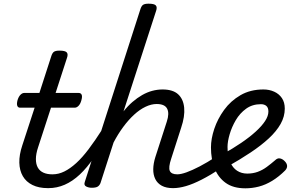

<svg xmlns="http://www.w3.org/2000/svg" viewBox="-20 -1005 1630 1043"><path d="M240 17Q191 17 156.5 0Q122 -17 104 -48Q86 -79 85 -121.5Q84 -164 101 -215L168 -420H89Q78 -420 74 -430Q70 -440 75 -460Q81 -480 91 -490Q101 -500 111 -500H194L258 -698Q264 -718 273.5 -724Q283 -730 303 -730Q334 -730 342.5 -720.5Q351 -711 344 -691L282 -500H408Q419 -500 423.5 -490.5Q428 -481 422 -460Q417 -441 407 -430.5Q397 -420 386 -420H257L187 -205Q175 -169 175 -141Q175 -113 185.5 -94.5Q196 -76 216 -67Q236 -58 264 -58Q278 -58 283.5 -46.5Q289 -35 287 -20.5Q285 -6 273 5.5Q261 17 240 17Z M243 17Q229 17 222.5 5.5Q216 -6 218.5 -20.5Q221 -35 233 -46.5Q245 -58 266 -58Q298 -58 329.5 -73.5Q361 -89 394 -119Q427 -149 462 -195.5Q497 -242 536 -303Q545 -317 555 -316Q565 -315 570 -305.5Q575 -296 569 -284Q530 -207 491.5 -150.5Q453 -94 413.5 -57Q374 -20 331.5 -1.5Q289 17 243 17Z M920 17Q883 17 859 4Q835 -9 823.5 -32.5Q812 -56 812.5 -86.5Q813 -117 824 -152L886 -344Q901 -389 888 -414.5Q875 -440 831 -440Q802 -440 770.5 -425Q739 -410 708.5 -382Q678 -354 649.5 -315.5Q621 -277 597 -231L526 -11Q521 2 511 8.5Q501 15 478 15Q462 15 448 8Q434 1 441 -18L742 -953Q748 -973 757.5 -979Q767 -985 787 -985Q818 -985 826.5 -975.5Q835 -966 828 -946L651 -400Q674 -429 699.5 -451Q725 -473 752 -488.5Q779 -504 807 -511.5Q835 -519 863 -519Q919 -519 947.5 -493Q976 -467 980.5 -420Q985 -373 964 -311L910 -143Q894 -95 902.5 -76.5Q911 -58 943 -58Q957 -58 963.5 -46.5Q970 -35 967.5 -20.5Q965 -6 953 5.5Q941 17 920 17Z M920 17Q906 17 899.5 5.5Q893 -6 895.5 -20.5Q898 -35 910 -46.5Q922 -58 943 -58Q963 -58 993.5 -69Q1024 -80 1064.5 -101Q1105 -122 1154 -154Q1167 -162 1177 -157Q1187 -152 1193 -140Q1199 -128 1196.5 -114Q1194 -100 1182 -92Q1122 -53 1075 -29Q1028 -5 990 6Q952 17 920 17Z M1313 18Q1247 18 1206 -11.5Q1165 -41 1145.5 -91Q1126 -141 1126 -204Q1126 -251 1144 -305Q1162 -359 1197.5 -408Q1233 -457 1286.5 -488Q1340 -519 1411 -519Q1443 -519 1469.5 -507Q1496 -495 1511.5 -472Q1527 -449 1527 -415Q1527 -372 1504.5 -332Q1482 -292 1440.5 -253.5Q1399 -215 1342 -177Q1285 -139 1216 -100L1189 -167Q1245 -198 1290.5 -229Q1336 -260 1369 -290Q1402 -320 1420 -347.5Q1438 -375 1438 -399Q1438 -420 1427 -429.5Q1416 -439 1397 -439Q1351 -439 1317 -414.5Q1283 -390 1261 -352.5Q1239 -315 1227.5 -275.5Q1216 -236 1216 -207Q1216 -158 1230 -125.5Q1244 -93 1268 -77.5Q1292 -62 1323 -62Q1354 -62 1380 -71.5Q1406 -81 1429 -98Q1452 -115 1474 -134Q1487 -147 1500.5 -144.5Q1514 -142 1525 -131Q1538 -119 1539.5 -105.5Q1541 -92 1529 -79Q1495 -45 1459 -23Q1423 -1 1386.5 8.5Q1350 18 1313 18Z"/></svg>

Font: Playwrite NO
Style: Regular
Weight: 400
Designer: Veronika Burian, José Scaglione
Foundry: TypeTogether
Version: Version 1.002